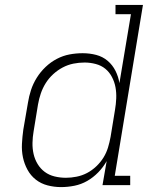

<svg xmlns="http://www.w3.org/2000/svg" viewBox="-20 -755 640 783"><path d="M229 8Q201 8 174 1Q147 -6 126 -22.5Q105 -39 92 -63Q79 -87 73.5 -113.5Q68 -140 69.5 -168.5Q71 -197 75 -226L94 -336Q98 -362 106.5 -388Q115 -414 130 -438Q145 -462 166 -482Q187 -502 212 -515Q237 -528 263.5 -533Q290 -538 317 -538Q346 -538 372.5 -531Q399 -524 419 -507Q439 -490 451 -466Q463 -442 467 -416L514 -697H451V-735H563L448 -38H511V0H398L415 -98Q401 -73 380.5 -52Q360 -31 335.5 -17Q311 -3 283.5 2.5Q256 8 229 8Q229 8 229 8Q229 8 229 8ZM249 -30Q270 -30 292.5 -34.5Q315 -39 335 -49.5Q355 -60 372.5 -76.5Q390 -93 402 -112.5Q414 -132 420.5 -153.5Q427 -175 431 -197L449 -307Q453 -330 454 -353.5Q455 -377 451 -399Q447 -421 436.5 -441Q426 -461 409.5 -474.5Q393 -488 370.5 -494Q348 -500 325 -500Q302 -500 279.5 -495.5Q257 -491 236 -480Q215 -469 197 -452.5Q179 -436 166.5 -416Q154 -396 146.5 -374Q139 -352 135 -329L117 -219Q113 -196 112.5 -172.5Q112 -149 117 -127Q122 -105 133.5 -86Q145 -67 162.5 -54Q180 -41 202.5 -35.5Q225 -30 249 -30Z"/></svg>

Font: Iosevka Curly Slab XLtExObl
Style: Regular
Weight: 200
Width: 7
Italic angle: -9°
Monospace: yes
Designer: Belleve Invis
Foundry: Belleve Invis
Version: Version 11.0.0; ttfautohint (v1.8.3)